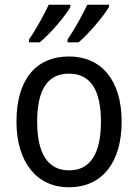

<svg xmlns="http://www.w3.org/2000/svg" viewBox="-20 -786 586 816"><path d="M443 -756V-766H351C333 -727 295 -658 267 -618V-606H314C356 -641 421 -718 443 -756ZM279 -756V-766H187C168 -725 132 -659 103 -618V-606H149C195 -644 257 -717 279 -756ZM497 -269C497 -448 408 -546 274 -546C131 -546 50 -446 50 -269C50 -95 138 10 272 10C414 10 497 -95 497 -269ZM138 -269C138 -400 179 -473 273 -473C367 -473 409 -400 409 -269C409 -138 367 -62 274 -62C180 -62 138 -138 138 -269Z"/></svg>

Font: Noto Sans Malayalam SemiCondensed
Style: Regular
Weight: 400
Width: 4
Designer: Jelle Bosma - Monotype Design Team
Foundry: Monotype Imaging Inc.
Version: Version 2.104